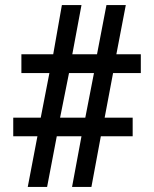

<svg xmlns="http://www.w3.org/2000/svg" viewBox="-20 -734 604 754"><path d="M89 0 127 -199H32V-272H140L174 -447H64V-521H189L223 -714H300L264 -521H361L398 -714H474L437 -521H533V-447H424L391 -272H501V-199H376L339 0H263L300 -199H203L165 0ZM216 -272H315L349 -447H251Z"/></svg>

Font: Noto Serif Gujarati ExtraBold
Style: Regular
Weight: 800
Version: Version 2.102